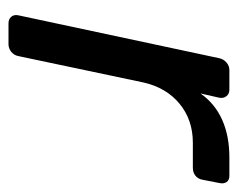

<svg xmlns="http://www.w3.org/2000/svg" viewBox="-74 -486 560 452"><g transform="rotate(90 206.0 -260.0)"><path d="M35 0Q25 0 19.5 -6.5Q14 -13 16 -23L117 -496Q119 -506 127 -513Q135 -520 145 -520H191Q201 -520 206.5 -513Q212 -506 210 -496L200 -452Q224 -486 262 -503Q300 -520 351 -520H394Q404 -520 408.5 -513.5Q413 -507 411 -497L403 -456Q401 -446 393.5 -440Q386 -434 375 -434H316Q262 -434 224 -402.5Q186 -371 174 -317L112 -23Q110 -13 102 -6.5Q94 0 84 0Z"/></g></svg>

Font: Rubik
Style: Italic
Weight: 400
Italic angle: -12°
Designer: Hubert and Fischer
Foundry: Hubert and Fischer
Version: Version 2.300;gftools[0.9.30]